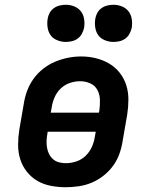

<svg xmlns="http://www.w3.org/2000/svg" viewBox="-20 -778 640 806"><path d="M255 8Q224 8 193 2Q162 -4 136.5 -19Q111 -34 92.5 -57.5Q74 -81 65 -109.5Q56 -138 56 -169.5Q56 -201 61 -233L80 -343Q84 -370 94 -397Q104 -424 121 -447.5Q138 -471 161.5 -489.5Q185 -508 211.5 -519Q238 -530 265.5 -535.5Q293 -541 321 -541Q353 -541 383 -533.5Q413 -526 438.5 -511Q464 -496 482.5 -472.5Q501 -449 510 -420.5Q519 -392 519 -360.5Q519 -329 514 -297L495 -187Q491 -160 481.5 -133Q472 -106 455 -82.5Q438 -59 414.5 -40.5Q391 -22 364.5 -11Q338 0 310 4Q282 8 255 8ZM395 -305 397 -313Q400 -336 399.5 -358.5Q399 -381 389 -400Q379 -419 359 -428Q339 -437 316 -437Q294 -437 272.5 -429.5Q251 -422 234.5 -406Q218 -390 209 -369Q200 -348 197 -327L193 -305ZM257 -93Q279 -93 301 -100.5Q323 -108 339.5 -124Q356 -140 365.5 -161Q375 -182 378 -203L382 -225H180L179 -217Q176 -202 175.5 -187Q175 -172 177.5 -157.5Q180 -143 186.5 -130.5Q193 -118 203.5 -109Q214 -100 228 -96.5Q242 -93 257 -93ZM456 -602Q438 -602 420.5 -609Q403 -616 393 -629.5Q383 -643 380 -661.5Q377 -680 380 -699Q382 -712 388.5 -724Q395 -736 406.5 -744Q418 -752 431 -755Q444 -758 456 -758Q475 -758 492 -751Q509 -744 519.5 -730.5Q530 -717 533 -698.5Q536 -680 533 -661Q530 -648 523.5 -636Q517 -624 506 -616Q495 -608 482 -605Q469 -602 456 -602ZM256 -602Q238 -602 220.5 -609Q203 -616 193 -629.5Q183 -643 180 -661.5Q177 -680 180 -699Q182 -712 188.5 -724Q195 -736 206.5 -744Q218 -752 231 -755Q244 -758 256 -758Q275 -758 292 -751Q309 -744 319.5 -730.5Q330 -717 333 -698.5Q336 -680 333 -661Q330 -648 323.5 -636Q317 -624 306 -616Q295 -608 282 -605Q269 -602 256 -602Z"/></svg>

Font: Iosevka Curly Slab Extended
Style: Bold Italic
Weight: 700
Width: 7
Italic angle: -9°
Monospace: yes
Designer: Belleve Invis
Foundry: Belleve Invis
Version: Version 11.0.0; ttfautohint (v1.8.3)